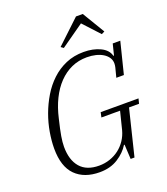

<svg xmlns="http://www.w3.org/2000/svg" viewBox="-166 -1043 1015 1169"><g transform="rotate(-20 341.5 -458.5)"><path d="M278 12Q178 12 121.5 -44.5Q65 -101 65 -218Q65 -267 74.5 -323Q84 -379 104 -433.5Q124 -488 154 -538Q184 -588 225 -626.5Q266 -665 318 -687.5Q370 -710 434 -710Q495 -710 541 -688Q587 -666 597 -626H601L619 -698H668L617 -494H568L584 -556Q587 -569 587 -580Q587 -602 575.5 -619Q564 -636 544.5 -648Q525 -660 498.5 -666.5Q472 -673 441 -673Q387 -673 341.5 -652.5Q296 -632 259 -593.5Q222 -555 195.5 -501Q169 -447 154 -380Q138 -314 131.5 -275.5Q125 -237 125 -208Q125 -122 166 -74.5Q207 -27 288 -27Q325 -27 358.5 -38.5Q392 -50 418.5 -70.5Q445 -91 464 -119.5Q483 -148 492 -182L521 -298H400L407 -330H652L644 -298H579L506 0H481L476 -94H472Q446 -51 396.5 -19.5Q347 12 278 12ZM313 -786 465 -929H509L596 -784L576 -774L479 -879L330 -774Z"/></g></svg>

Font: IBM Plex Serif Light
Style: Italic
Weight: 300
Italic angle: -14°
Designer: Mike Abbink, Paul van der Laan, Pieter van Rosmalen
Foundry: Bold Monday
Version: Version 3.001